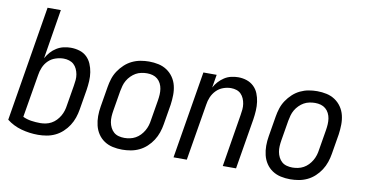

<svg xmlns="http://www.w3.org/2000/svg" viewBox="-72 -926 2145 1125"><g transform="rotate(10 1000.0 -363.5)"><path d="M203 8Q151 8 102.5 -5.5Q54 -19 16 -49L129 -735H208L160 -440Q171 -460 186 -477Q201 -494 220.5 -506Q240 -518 261.5 -523Q283 -528 304 -528Q331 -528 356 -520.5Q381 -513 399 -496Q417 -479 427 -455.5Q437 -432 441 -406.5Q445 -381 443.5 -354Q442 -327 438 -301L418 -181Q414 -156 405.5 -131Q397 -106 382.5 -83.5Q368 -61 348 -42.5Q328 -24 304 -12.5Q280 -1 254 3.5Q228 8 203 8ZM204 -62Q220 -62 237 -65.5Q254 -69 269.5 -77.5Q285 -86 297.5 -99Q310 -112 319 -127.5Q328 -143 333 -159.5Q338 -176 340 -192L360 -312Q363 -329 364.5 -346.5Q366 -364 363 -380.5Q360 -397 353 -412Q346 -427 334.5 -437.5Q323 -448 307 -453Q291 -458 274 -458Q251 -458 226.5 -450Q202 -442 184 -424.5Q166 -407 156 -383.5Q146 -360 143 -337L100 -81Q123 -70 149.5 -66Q176 -62 204 -62Z M703 8Q674 8 646.5 2Q619 -4 596.5 -19Q574 -34 559 -56.5Q544 -79 537.5 -106Q531 -133 531 -161.5Q531 -190 536 -219L556 -339Q560 -364 568 -389Q576 -414 591 -436.5Q606 -459 626 -477.5Q646 -496 670 -507.5Q694 -519 719.5 -523.5Q745 -528 770 -528Q799 -528 826.5 -522Q854 -516 876.5 -501Q899 -486 914.5 -463.5Q930 -441 936.5 -414Q943 -387 942.5 -358.5Q942 -330 938 -301L918 -181Q914 -156 905.5 -131Q897 -106 882.5 -83.5Q868 -61 848 -42.5Q828 -24 804 -12.5Q780 -1 754 3.5Q728 8 703 8ZM704 -62Q720 -62 737 -65.5Q754 -69 769.5 -77.5Q785 -86 797.5 -99Q810 -112 819 -127.5Q828 -143 833 -159.5Q838 -176 840 -192L860 -312Q863 -330 864 -347.5Q865 -365 862.5 -381.5Q860 -398 852.5 -413Q845 -428 832.5 -438.5Q820 -449 804 -453.5Q788 -458 770 -458Q754 -458 736.5 -454.5Q719 -451 704 -442.5Q689 -434 676 -421Q663 -408 654 -392.5Q645 -377 640.5 -360.5Q636 -344 633 -328L613 -208Q610 -190 609 -172.5Q608 -155 611 -138.5Q614 -122 621.5 -107Q629 -92 641 -81.5Q653 -71 669.5 -66.5Q686 -62 704 -62Z M1008 0 1094 -520H1173L1160 -442Q1170 -461 1185 -477.5Q1200 -494 1218.5 -506Q1237 -518 1258.5 -523Q1280 -528 1300 -528Q1327 -528 1351 -520Q1375 -512 1393 -495Q1411 -478 1420.5 -454.5Q1430 -431 1433.5 -405.5Q1437 -380 1435.5 -353.5Q1434 -327 1430 -301L1380 0H1301L1352 -312Q1355 -329 1356.5 -346Q1358 -363 1355.5 -379.5Q1353 -396 1346.5 -411Q1340 -426 1329 -437Q1318 -448 1302.5 -453Q1287 -458 1270 -458Q1247 -458 1223.5 -449.5Q1200 -441 1182.5 -423Q1165 -405 1155.5 -382.5Q1146 -360 1143 -337L1087 0Z M1703 8Q1674 8 1646.5 2Q1619 -4 1596.5 -19Q1574 -34 1559 -56.5Q1544 -79 1537.5 -106Q1531 -133 1531 -161.5Q1531 -190 1536 -219L1556 -339Q1560 -364 1568 -389Q1576 -414 1591 -436.5Q1606 -459 1626 -477.5Q1646 -496 1670 -507.5Q1694 -519 1719.5 -523.5Q1745 -528 1770 -528Q1799 -528 1826.5 -522Q1854 -516 1876.5 -501Q1899 -486 1914.5 -463.5Q1930 -441 1936.5 -414Q1943 -387 1942.5 -358.5Q1942 -330 1938 -301L1918 -181Q1914 -156 1905.5 -131Q1897 -106 1882.5 -83.5Q1868 -61 1848 -42.5Q1828 -24 1804 -12.5Q1780 -1 1754 3.5Q1728 8 1703 8ZM1704 -62Q1720 -62 1737 -65.5Q1754 -69 1769.5 -77.5Q1785 -86 1797.5 -99Q1810 -112 1819 -127.5Q1828 -143 1833 -159.5Q1838 -176 1840 -192L1860 -312Q1863 -330 1864 -347.5Q1865 -365 1862.5 -381.5Q1860 -398 1852.5 -413Q1845 -428 1832.5 -438.5Q1820 -449 1804 -453.5Q1788 -458 1770 -458Q1754 -458 1736.5 -454.5Q1719 -451 1704 -442.5Q1689 -434 1676 -421Q1663 -408 1654 -392.5Q1645 -377 1640.5 -360.5Q1636 -344 1633 -328L1613 -208Q1610 -190 1609 -172.5Q1608 -155 1611 -138.5Q1614 -122 1621.5 -107Q1629 -92 1641 -81.5Q1653 -71 1669.5 -66.5Q1686 -62 1704 -62Z"/></g></svg>

Font: Iosevka Custom
Style: Italic
Weight: 400
Italic angle: -9°
Monospace: yes
Designer: Belleve Invis
Foundry: Belleve Invis
Version: Version 30.3.3; ttfautohint (v1.8.3)